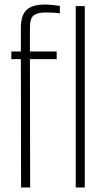

<svg xmlns="http://www.w3.org/2000/svg" viewBox="-20 -827 454 847"><path d="M73 0 72 -566H30V-600H72V-703Q72 -759 97 -783Q122 -807 180 -807Q193 -807 212 -805Q231 -803 244 -801V-768Q233 -770 217.5 -771Q202 -772 182 -772Q146 -772 129 -759.5Q112 -747 112 -705V-600H230V-566H112L113 0ZM314 0V-800H354V0Z"/></svg>

Font: Big Shoulders Text Thin
Style: Regular
Weight: 100
Designer: Patric King
Foundry: XO Type Co
Version: Version 1.000; ttfautohint (v1.8.2)